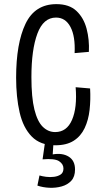

<svg xmlns="http://www.w3.org/2000/svg" viewBox="-20 -692 500 929"><path d="M247 11Q175 11 133.5 -31.5Q92 -74 75 -148Q58 -222 58 -316Q58 -482 103.5 -577Q149 -672 253 -672Q315 -672 350 -639Q385 -606 399 -553Q413 -500 410 -441L341 -435Q345 -516 321 -561.5Q297 -607 251 -607Q190 -607 161 -529.5Q132 -452 132 -319Q132 -220 146.5 -162Q161 -104 187 -78.5Q213 -53 247 -53Q303 -53 328.5 -112Q354 -171 346 -270L416 -264Q419 -210 413.5 -160.5Q408 -111 389.5 -72Q371 -33 336.5 -11Q302 11 247 11ZM161 206 171 157Q184 161 203 163.5Q222 166 241.5 163.5Q261 161 274 152Q287 143 287 123Q287 102 266 88Q245 74 186 79L200 -19H240L235 55Q282 47 312.5 66Q343 85 343 128Q343 163 325 182.5Q307 202 278.5 210Q250 218 218.5 216.5Q187 215 161 206Z"/></svg>

Font: Bricolage Grotesque 10pt Condensed Light
Style: Regular
Weight: 300
Width: 3
Designer: Mathieu Triay
Foundry: Atelier Triay
Version: Version 1.000; ttfautohint (v1.8.4.7-5d5b);gftools[0.9.32]